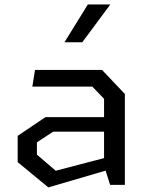

<svg xmlns="http://www.w3.org/2000/svg" viewBox="-20 -826 660 858"><path d="M347.5 -637 473 -806H372.5L268 -637ZM196 11.5 452 -63.5 472 0H538V-406L436 -513.5H136.5L124.5 -439H392.5L445 -384.5V-302.5H183L59 -219V-101.5ZM229 -63 145 -135V-190L217.5 -237.5H445V-119.5Z"/></svg>

Font: FontWithASyntaxHighlighterNightOwl
Style: Regular
Weight: 400
Designer: Riley Cran & the Lettermatic Team
Foundry: Lettermatic
Version: Version 1.000 (FontWithASyntaxHighlighterNightOwl)